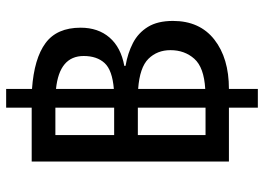

<svg xmlns="http://www.w3.org/2000/svg" viewBox="-137 -663 858 624"><g transform="rotate(-90 292.0 -351.0)"><path d="M79 -36V-677H254V-760H315V-676Q414 -669 464 -632Q514 -595 514 -518Q514 -461 482 -424Q450 -387 390 -376V-372Q431 -365 464 -348Q497 -331 516.5 -299.5Q536 -268 536 -218Q536 -131 475.5 -83.5Q415 -36 315 -36V58H254V-36ZM165 -409H254V-600H165ZM422 -508Q422 -587 315 -598V-410Q376 -415 399 -440Q422 -465 422 -508ZM165 -112H254V-332H165ZM441 -226Q441 -269 413 -297.5Q385 -326 315 -331V-113Q385 -117 413 -148.5Q441 -180 441 -226Z"/></g></svg>

Font: Go Noto Kurrent-Regular
Style: Regular
Weight: 400
Designer: Monotype Design Team
Foundry: Monotype Imaging Inc.
Version: Version 2.012; ttfautohint (v1.8.4.7-5d5b)